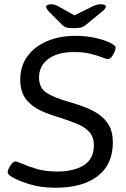

<svg xmlns="http://www.w3.org/2000/svg" viewBox="-20 -874 590 900"><path d="M240 6Q168 6 113 -12Q58 -30 35 -45Q27 -50 21.5 -55.5Q16 -61 16 -68Q16 -75 22 -86.5Q28 -98 36 -107.5Q44 -117 52 -117Q61 -117 86.5 -105.5Q112 -94 153 -82Q194 -70 248 -70Q326 -70 373 -99.5Q420 -129 420 -193Q420 -233 397.5 -256.5Q375 -280 339 -294.5Q303 -309 263 -322Q217 -335 174 -354Q131 -373 103 -407.5Q75 -442 75 -501Q75 -564 108.5 -610Q142 -656 200.5 -681Q259 -706 335 -706Q388 -706 434.5 -694.5Q481 -683 505 -669Q513 -664 517.5 -660Q522 -656 522 -650Q522 -642 516.5 -629.5Q511 -617 503 -607Q495 -597 488 -597Q478 -597 457.5 -605.5Q437 -614 404.5 -622Q372 -630 325 -630Q251 -630 207 -598Q163 -566 163 -510Q163 -461 199.5 -438Q236 -415 311 -394Q346 -384 381 -370.5Q416 -357 445 -336.5Q474 -316 491.5 -285Q509 -254 509 -207Q509 -103 438 -48.5Q367 6 240 6ZM451 -854Q476 -854 476 -843Q476 -833 455 -817L382 -757Q371 -748 359.5 -745Q348 -742 325 -742Q302 -742 291.5 -745Q281 -748 272 -757L212 -817Q196 -834 196 -841Q196 -854 221 -854Q237 -854 256 -843L329 -802L412 -843Q433 -854 451 -854Z"/></svg>

Font: Asap Semi Expanded Semi Expanded Regular
Style: Italic
Weight: 400
Width: 6
Italic angle: -6°
Designer: Pablo Cosgaya
Foundry: Omnibus-Type
Version: Version 3.001; ttfautohint (v1.8.4.7-5d5b)